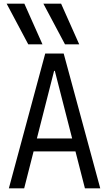

<svg xmlns="http://www.w3.org/2000/svg" viewBox="-20 -1020 590 1040"><path d="M133 -780 16 -1000H112L210 -780ZM332 -780 215 -1000H311L409 -780ZM28 0 225 -730H325L523 0H440L277 -636H273L111 0ZM128 -200V-270H423V-200Z"/></svg>

Font: M PLUS Code Latin SemiExpanded
Style: Regular
Weight: 400
Width: 6
Designer: Coji Morishita
Foundry: UNDERFOREST DESIGN
Version: Version 1.002; ttfautohint (v1.8.3)